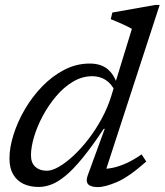

<svg xmlns="http://www.w3.org/2000/svg" viewBox="-20 -751 670 781"><path d="M449 -378.5Q433 -411.5 409.2 -426.2Q385.5 -441 355.5 -441Q314 -441 276.5 -418.5Q239 -396 208 -359.2Q177 -322.5 154 -279.5Q131 -236.5 118.5 -194.2Q106 -152 106 -119.5Q106 -88 123.8 -72.2Q141.5 -56.5 170.5 -56.5Q192 -56.5 220 -72.8Q248 -89 279 -117.8Q310 -146.5 339.5 -184.8Q369 -223 393.2 -267.5Q417.5 -312 432 -358.5L516.5 -633.5Q507.5 -639 492.8 -646Q478 -653 461.5 -660.2Q445 -667.5 430.5 -673L437 -700L612 -731H629.5L403.5 -37L386 -65Q407 -62.5 434 -67.5Q461 -72.5 492 -86.2Q523 -100 556 -123L575 -94Q504.5 -31.5 456.2 -10.8Q408 10 378 10Q348.5 10 338.2 -2Q328 -14 337 -38L406 -227H402Q353 -153.5 314.8 -107Q276.5 -60.5 245.5 -35.2Q214.5 -10 188.2 -0.2Q162 9.5 137.5 9.5Q102 9.5 75.2 -3.2Q48.5 -16 33.5 -41.8Q18.5 -67.5 18.5 -106Q18.5 -151 35 -203.2Q51.5 -255.5 81.2 -306.5Q111 -357.5 152 -399.8Q193 -442 241.8 -467.2Q290.5 -492.5 345 -492.5Q389.5 -492.5 416.5 -470.8Q443.5 -449 456.5 -408.5Z"/></svg>

Font: Newsreader 10pt
Style: Italic
Weight: 400
Italic angle: -17°
Version: Version 1.003